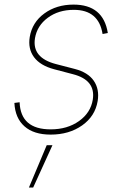

<svg xmlns="http://www.w3.org/2000/svg" viewBox="-20 -574 533 835"><path d="M448.9 -430.4 426.1 -426.1Q409.4 -531.2 301.1 -531.2Q234.4 -531.2 187.9 -496.8Q141.3 -462.4 132.1 -407.7Q118.3 -322.8 223 -295.5L305.4 -274.1Q362.9 -259.2 388 -222.5Q413 -185.7 404.8 -134.9Q393.8 -68.5 337.2 -28.6Q280.5 11.4 200.3 11.4Q127.1 11.4 86.5 -24.5Q45.8 -60.4 42.6 -126.4L65.3 -129.3Q69.6 -11.4 200.3 -11.4Q272.7 -11.4 323.5 -47.4Q374.3 -83.5 383.5 -140.6Q397 -225.9 296.9 -251.4L215.9 -272.7Q155.2 -288.7 128 -325.3Q100.9 -361.9 109.4 -413.4Q120 -476.9 172.8 -515.4Q225.5 -554 299.7 -554Q429.3 -554 448.9 -430.4ZM105.8 241.5 183.2 57.5H208.1L124.3 241.5Z"/></svg>

Font: Inter Thin  BETA
Style: Italic
Weight: 100
Italic angle: -9.39999°
Designer: Rasmus Andersson
Foundry: rsms
Version: Version 3.011;git-f93a4a705